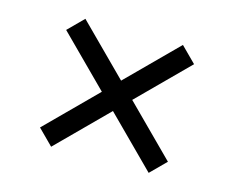

<svg xmlns="http://www.w3.org/2000/svg" viewBox="-72 -613 803 659"><g transform="rotate(15 329.5 -283.5)"><path d="M556.8 -457.4 383.5 -284.1 556.8 -110.8 502.8 -56.8 329.5 -230.1 156.2 -56.8 102.3 -110.8 275.6 -284.1 102.3 -457.4 156.2 -511.4 329.5 -338.1 502.8 -511.4Z"/></g></svg>

Font: TID UI
Style: Regular
Weight: 400
Designer: The TID Project Authors
Foundry: Bakken & Bæck
Version: Version 1.001;hotconv 1.0.109;makeotfexe 2.5.65596